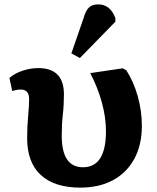

<svg xmlns="http://www.w3.org/2000/svg" viewBox="-20 -844 717 877"><path d="M347 13Q229 13 166.5 -44.5Q104 -102 104 -213Q104 -266 108.5 -313.5Q113 -361 113 -391Q113 -435 75 -435Q56 -435 36 -428L23 -488Q47 -509 83 -521Q119 -533 155 -533Q272 -533 272 -413Q272 -364 267 -320.5Q262 -277 262 -224Q262 -80 359 -80Q464 -80 464 -245Q464 -308 445 -377Q426 -446 392 -510L541 -532L557 -523Q590 -472 609 -405Q628 -338 628 -269Q628 -182 593.5 -118.5Q559 -55 496 -21Q433 13 347 13ZM345 -579 306 -600 362 -762Q372 -797 387 -810.5Q402 -824 429 -824Q483 -824 507 -762V-745Z"/></svg>

Font: Literata 7pt
Style: Bold
Weight: 700
Designer: Latin by Veronika Burian and Jose Scaglione. Greek by Irene Vlachou. Cyrillic by Vera Evstafieva.
Foundry: TypeTogether
Version: Version 3.002